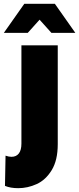

<svg xmlns="http://www.w3.org/2000/svg" viewBox="-43 -779 414 1004"><path d="M17 41Q42 41 55.5 23.5Q69 6 69 -28V-542H259V-25Q259 59 227.5 110.5Q196 162 149 183.5Q102 205 52 205Q12 205 -17 193L-14 35Q3 41 17 41ZM84 -759H244L351 -607H226L164 -676L102 -607H-23Z"/></svg>

Font: Chess Sans ExtraBold
Style: Regular
Weight: 800
Designer: Wolf Bōese
Foundry: Wolf Bōese
Version: Version 7.223